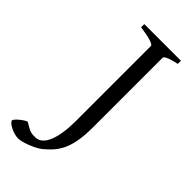

<svg xmlns="http://www.w3.org/2000/svg" viewBox="-346 -667 904 904"><g transform="rotate(45 106.0 -214.5)"><path d="M271 -594V-615H27V-594C82 -586 122 -576 122 -564V-65C122 45 96 125 41 125C15 125 6 123 -12 112L-36 98C-54 103 -93 136 -93 146C-93 160 -47 186 -12 186C11 186 70 166 103 141C159 94 200 48 200 -100V-564C200 -576 241 -588 271 -594Z"/></g></svg>

Font: Temporarium
Style: Regular
Weight: 400
Version: Version 1.1